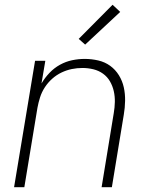

<svg xmlns="http://www.w3.org/2000/svg" viewBox="-20 -785 640 805"><path d="M39 0 127 -530H170L154 -435Q168 -459 187.5 -479.5Q207 -500 231.5 -513.5Q256 -527 282.5 -532.5Q309 -538 335 -538Q364 -538 392 -531.5Q420 -525 442 -509Q464 -493 478.5 -469.5Q493 -446 499 -419Q505 -392 504.5 -362.5Q504 -333 499 -304L449 0H406L457 -311Q461 -334 461.5 -357.5Q462 -381 457 -403Q452 -425 441 -444Q430 -463 412 -476Q394 -489 371.5 -494.5Q349 -500 326 -500Q303 -500 281 -495.5Q259 -491 238 -481Q217 -471 199 -455Q181 -439 168 -419Q155 -399 148 -377Q141 -355 137 -333L82 0ZM337 -598 310 -622 452 -765 484 -735Z"/></svg>

Font: Iosevka Curly XLtExObl
Style: Regular
Weight: 200
Width: 7
Italic angle: -9°
Monospace: yes
Designer: Belleve Invis
Foundry: Belleve Invis
Version: Version 11.0.1; ttfautohint (v1.8.3)